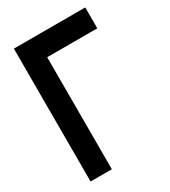

<svg xmlns="http://www.w3.org/2000/svg" viewBox="-174 -788 777 876"><g transform="rotate(-30 215.0 -350.0)"><path d="M41 0H153V-590H417V-700H41Z"/></g></svg>

Font: Advent Pro Expanded
Style: Bold
Weight: 700
Width: 7
Designer: VivaRado, Andreas Kalpakidis
Foundry: VivaRado, Andreas Kalpakidis
Version: Version 3.000